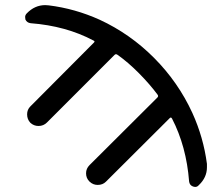

<svg xmlns="http://www.w3.org/2000/svg" viewBox="-20 -777 885 757"><path d="M795.9 -130.9Q795.9 -124 795.9 -117.2Q795.9 -77.1 763.7 -46.9Q757.8 -40 750 -40Q745.1 -40 740.2 -42Q727.5 -46.9 725.6 -61.5Q714.8 -200.2 658.2 -309.6Q654.3 -316.4 649.4 -311.5L397.5 -60.5Q384.8 -47.9 365.2 -47.9Q346.7 -47.9 333 -61Q319.3 -74.2 319.3 -93.8Q319.3 -112.3 333 -126L600.6 -392.6Q605.5 -397.5 601.6 -403.3Q571.3 -444.3 527.8 -488.3Q484.4 -532.2 442.4 -561.5Q436.5 -565.4 431.6 -560.5L165 -293.9Q151.4 -280.3 131.8 -280.3Q113.3 -280.3 99.6 -293Q86.9 -306.6 86.9 -326.2Q86.9 -344.7 99.6 -357.4L350.6 -609.4Q355.5 -614.3 348.6 -617.2Q240.2 -674.8 100.6 -685.5Q85.9 -687.5 80.1 -700.2Q79.1 -705.1 79.1 -710Q79.1 -717.8 85.9 -724.6Q117.2 -756.8 158.2 -756.8Q165 -756.8 171.9 -755.9Q275.4 -743.2 373 -699.2Q493.2 -643.6 587.9 -548.3Q682.6 -453.1 738.3 -332Q782.2 -235.4 795.9 -130.9Z"/></svg>

Font: Gen Jyuu Gothic P Regular
Style: Regular
Weight: 400
Designer: [Source Han Sans]
Ryoko NISHIZUKA  (kana & ideographs); Paul D. Hunt (Latin, Greek & Cyrillic); Wenlong ZHANG  (bopomofo
Version: Version 1.002.20150607